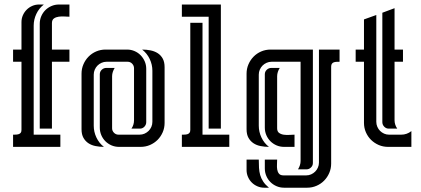

<svg xmlns="http://www.w3.org/2000/svg" viewBox="-20 -664 1903 868"><path d="M39.1 -439.9H77.1V-564Q77.1 -580.6 83.5 -595Q89.8 -609.4 100.6 -620.1Q111.3 -630.9 125.7 -637.2Q140.1 -643.6 156.7 -643.6H178.2Q156.2 -626.5 144.3 -601.1Q132.3 -575.7 132.3 -547.9V-55.2H252.9V0H39.1V-55.2Q44.9 -55.2 51.5 -55.4Q58.1 -55.7 64 -57.4Q69.8 -59.1 73.5 -63.5Q77.1 -67.9 77.1 -76.7V-384.8H39.1ZM214.8 -82.5H159.7V-556.6Q159.7 -574.7 166.5 -590.6Q173.3 -606.4 185.1 -618.2Q196.8 -629.9 212.6 -636.7Q228.5 -643.6 246.6 -643.6H293.9V-588.4Q285.2 -588.4 271.7 -589.4Q258.3 -590.3 245.6 -588.6Q232.9 -586.9 223.9 -580.6Q214.8 -574.2 214.8 -559.6V-439.9H293.9V-384.8H214.8Z M486.8 -84Q486.8 -72.3 495.4 -63.7Q503.9 -55.2 515.6 -55.2H610.8Q623 -55.2 633.5 -59.8Q644 -64.5 651.9 -72.3Q659.7 -80.1 664.3 -90.6Q668.9 -101.1 668.9 -113.3V-344.2Q668.9 -372.1 656.7 -397.5Q644.5 -422.9 622.6 -439.9Q642.1 -439.9 660.4 -436.3Q678.7 -432.6 692.9 -423.6Q707 -414.6 715.6 -399.2Q724.1 -383.8 724.1 -360.4V-108.4Q724.1 -85.9 715.6 -66.2Q707 -46.4 692.4 -31.7Q677.7 -17.1 658 -8.5Q638.2 0 615.7 0H518.1Q500 0 484.1 -6.8Q468.3 -13.7 456.5 -25.4Q444.8 -37.1 438 -53Q431.2 -68.8 431.2 -86.9V-328.1Q431.2 -340.3 439.9 -348.6Q448.7 -356.9 460.4 -356.9H498.5Q493.2 -348.6 490 -338.9Q486.8 -329.1 486.8 -319.3ZM585.9 -355.5Q585.9 -367.2 577.6 -376Q569.3 -384.8 557.1 -384.8H461.4Q449.7 -384.8 439.2 -380.1Q428.7 -375.5 420.9 -367.7Q413.1 -359.9 408.4 -349.1Q403.8 -338.4 403.8 -326.7V-95.7Q403.8 -67.9 415.8 -42.5Q427.7 -17.1 449.7 0Q430.2 0 411.9 -3.7Q393.6 -7.3 379.6 -16.6Q365.7 -25.9 357.2 -41Q348.6 -56.2 348.6 -79.6V-331.1Q348.6 -353.5 357.2 -373.3Q365.7 -393.1 380.4 -408Q395 -422.9 414.8 -431.4Q434.6 -439.9 457 -439.9H554.7Q572.3 -439.9 588.1 -433.1Q604 -426.3 615.7 -414.3Q627.4 -402.3 634.3 -386.5Q641.1 -370.6 641.1 -353V-111.8Q641.1 -100.1 632.8 -91.3Q624.5 -82.5 612.3 -82.5H574.2Q585.9 -99.1 585.9 -120.6Z M895.5 -561V-55.2H1016.6V0H802.2V-55.2Q808.1 -55.2 814.9 -55.4Q821.8 -55.7 827.4 -57.4Q833 -59.1 836.7 -63.5Q840.3 -67.9 840.3 -76.7V-561ZM978.5 -643.6V-82.5H923.3V-588.4H802.2V-643.6Z M1338.9 -384.8H1207.5Q1195.8 -384.8 1185.3 -380.1Q1174.8 -375.5 1167 -367.7Q1159.2 -359.9 1154.5 -349.1Q1149.9 -338.4 1149.9 -326.7V-95.7Q1149.9 -67.9 1161.9 -42.5Q1173.8 -17.1 1195.8 0Q1176.3 0 1158 -3.7Q1139.6 -7.3 1125.7 -16.6Q1111.8 -25.9 1103.3 -41Q1094.7 -56.2 1094.7 -79.6V-331.1Q1094.7 -353.5 1103.3 -373.3Q1111.8 -393.1 1126.5 -408Q1141.1 -422.9 1160.9 -431.4Q1180.7 -439.9 1203.1 -439.9H1394.5V72.8Q1394.5 85 1385.7 93.3Q1377 101.6 1365.2 101.6H1327.1Q1332.5 93.3 1335.7 83.5Q1338.9 73.7 1338.9 64ZM1232.9 57.6Q1232.9 66.4 1232.2 78.9Q1231.4 91.3 1233.2 102.3Q1234.9 113.3 1241.2 121.1Q1247.6 128.9 1261.7 128.9H1364.3Q1376 128.9 1386.5 124.3Q1397 119.6 1404.8 111.8Q1412.6 104 1417.2 93.5Q1421.9 83 1421.9 71.3V-439.9H1515.1V-384.8Q1509.3 -384.8 1502.4 -384.5Q1495.6 -384.3 1490 -382.6Q1484.4 -380.9 1480.7 -376.2Q1477.1 -371.6 1477.1 -362.8V75.7Q1477.1 98.1 1468.5 117.9Q1460 137.7 1445.3 152.6Q1430.7 167.5 1410.9 176Q1391.1 184.6 1368.7 184.6H1264.2Q1246.1 184.6 1230.2 177.7Q1214.4 170.9 1202.6 159.2Q1190.9 147.5 1184.1 131.6Q1177.2 115.7 1177.2 97.7V57.6ZM1232.9 -84Q1232.9 -69.3 1241.9 -63Q1251 -56.6 1263.4 -54.9Q1275.9 -53.2 1289.3 -54.2Q1302.7 -55.2 1311.5 -55.2V0H1264.2Q1246.1 0 1230.2 -6.8Q1214.4 -13.7 1202.6 -25.4Q1190.9 -37.1 1184.1 -53Q1177.2 -68.8 1177.2 -86.9V-328.1Q1177.2 -340.3 1186 -348.6Q1194.8 -356.9 1206.5 -356.9H1244.6Q1239.3 -348.6 1236.1 -338.9Q1232.9 -329.1 1232.9 -319.3ZM1094.7 57.6H1149.9Q1149.9 77.6 1150.9 94.7Q1151.9 111.8 1156.2 127.2Q1160.6 142.6 1169.9 156.7Q1179.2 170.9 1195.8 184.6H1174.3Q1158.2 184.6 1143.6 178.2Q1128.9 171.9 1118.2 161.1Q1107.4 150.4 1101.1 135.7Q1094.7 121.1 1094.7 105Z M1587.9 -439.9H1625.5V-576.2L1681.2 -596.2V-113.3Q1681.2 -101.6 1685.8 -90.8Q1690.4 -80.1 1698.2 -72.3Q1706.1 -64.5 1716.6 -59.8Q1727.1 -55.2 1738.8 -55.2H1793.9Q1819.3 -55.2 1839.8 -71.3V0H1734.4Q1711.9 0 1692.1 -8.5Q1672.4 -17.1 1657.5 -31.7Q1642.6 -46.4 1634 -66.2Q1625.5 -85.9 1625.5 -108.4V-384.8H1587.9ZM1763.7 -627V-439.9H1801.8V-384.8H1763.7V-120.6Q1763.7 -100.1 1775.9 -82.5H1737.3Q1725.6 -82.5 1717 -91.3Q1708.5 -100.1 1708.5 -111.8V-606.4Z"/></svg>

Font: Isar CAT
Style: Regular
Weight: 400
Designer: Digitized by Peter Wiegel
Foundry: CAT-Fonts, Peter Wiegel
Version: Version 1.000; ttfautohint (v1.3)